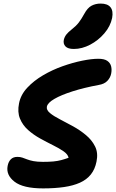

<svg xmlns="http://www.w3.org/2000/svg" viewBox="-20 -1036 644 1065"><path d="M219.2 9Q108.2 9 60.3 -28.3Q12.4 -65.6 22.4 -116Q26.8 -139.2 40.1 -152.5Q53.4 -165.8 76.4 -165.8Q92 -165.8 104.1 -161.7Q116.2 -157.6 130.3 -152Q144.4 -146.4 165.4 -142.3Q186.4 -138.2 218.8 -138.2Q251.6 -138.2 275.6 -140.4Q299.6 -142.6 319.7 -148Q339.8 -153.4 360.4 -160.8Q356.8 -179.8 332.9 -196.5Q309 -213.2 274.4 -230.3Q239.8 -247.4 202.8 -267.8Q165.8 -288.2 135.7 -315Q105.6 -341.8 90.7 -378.2Q75.8 -414.6 85.6 -462.8Q94.8 -510.4 131.1 -549.3Q167.4 -588.2 218.8 -618.4Q270.2 -648.6 327 -668.7Q383.8 -688.8 436.1 -699.4Q488.4 -710 525.4 -710Q558.6 -710 575.2 -698.4Q591.8 -686.8 596.4 -668.1Q601 -649.4 596.6 -627.4Q592 -604.6 575.3 -587.2Q558.6 -569.8 527.8 -564.8Q446 -549.6 382.6 -529.4Q319.2 -509.2 281.7 -487.4Q244.2 -465.6 240 -444.4Q236.4 -426.2 257.1 -409Q277.8 -391.8 312.4 -374.2Q347 -356.6 385.8 -335.1Q424.6 -313.6 457.3 -286.2Q490 -258.8 507.6 -223.2Q525.2 -187.6 515.4 -140Q507 -97.2 483.9 -68.3Q460.8 -39.4 423.3 -22.6Q385.8 -5.8 334.7 1.6Q283.6 9 219.2 9ZM389.4 -764.4Q356.8 -764.4 343.2 -778.6Q329.6 -792.8 334 -815Q337.8 -831.4 348 -844.5Q358.2 -857.6 377.4 -872.6Q403 -892.6 417.3 -911.5Q431.6 -930.4 447 -958.4Q465.4 -992.6 487.9 -1004.4Q510.4 -1016.2 538.4 -1016.2Q576.6 -1016.2 592.9 -995.8Q609.2 -975.4 602 -936.4Q592.4 -890.2 558.8 -851Q525.2 -811.8 480.1 -788.1Q435 -764.4 389.4 -764.4Z"/></svg>

Font: Shantell Sans Light
Style: Italic
Weight: 300
Italic angle: -11°
Designer: Stephen Nixon, Anya Danilova, Shantell Martin
Foundry: Arrow Type
Version: Version 1.008;[ac192a2d6]